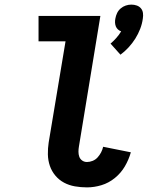

<svg xmlns="http://www.w3.org/2000/svg" viewBox="-20 -804 640 832"><path d="M502 -567 459 -615Q472 -626 484 -639.5Q496 -653 505 -668Q505 -668 505 -668Q505 -668 505 -668Q497 -671 491 -676.5Q485 -682 482 -689.5Q479 -697 478.5 -706Q478 -715 480 -724Q482 -736 487.5 -747.5Q493 -759 503 -767.5Q513 -776 525 -780Q537 -784 549 -784Q562 -784 573 -780Q584 -776 591 -767.5Q598 -759 599.5 -747.5Q601 -736 599 -724Q596 -701 587.5 -679Q579 -657 566.5 -637Q554 -617 537.5 -599Q521 -581 502 -567ZM357 8Q330 8 304.5 3.5Q279 -1 257.5 -12.5Q236 -24 220 -43Q204 -62 196 -85.5Q188 -109 187.5 -135Q187 -161 191 -187L264 -625H147V-735H415L322 -169Q320 -158 320 -146.5Q320 -135 323.5 -125Q327 -115 336 -108.5Q345 -102 357 -102Q369 -102 381.5 -107Q394 -112 403 -122Q412 -132 418 -143.5Q424 -155 427 -168L547 -144Q538 -112 521 -83Q504 -54 477.5 -32.5Q451 -11 419.5 -1.5Q388 8 357 8Z"/></svg>

Font: Iosevka Slab XBdEx
Style: Italic
Weight: 800
Width: 7
Italic angle: -9°
Monospace: yes
Designer: Belleve Invis
Foundry: Belleve Invis
Version: Version 11.1.1; ttfautohint (v1.8.3)